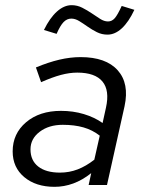

<svg xmlns="http://www.w3.org/2000/svg" viewBox="-20 -716 556 743"><path d="M29 0ZM191 7Q119 7 74 -30.5Q29 -68 29 -130Q29 -199 81 -243Q133 -287 216 -287Q263 -287 304.5 -274.5Q346 -262 377 -240L390 -299Q405 -366 376.5 -400.5Q348 -435 279 -435Q249 -435 215.5 -426Q182 -417 139 -398L119 -455Q167 -475 209.5 -485Q252 -495 292 -495Q390 -495 435.5 -444Q481 -393 462 -305L394 0H323L333 -46Q299 -19 263.5 -6Q228 7 191 7ZM98 -138Q98 -95 128 -71.5Q158 -48 212 -48Q248 -48 280.5 -60.5Q313 -73 345 -98L366 -191Q338 -213 303 -223Q268 -233 223 -233Q169 -233 133.5 -206Q98 -179 98 -138ZM199 -585 150 -600Q173 -647 200.5 -671.5Q228 -696 257 -696Q279 -696 298.5 -686Q318 -676 335 -664.5Q352 -653 367.5 -643Q383 -633 398 -633Q413 -633 424 -645.5Q435 -658 451 -693L500 -678Q478 -631 451.5 -606.5Q425 -582 396 -582Q374 -582 355 -591.5Q336 -601 319 -613Q302 -625 286.5 -634.5Q271 -644 256 -644Q239 -644 226 -630.5Q213 -617 199 -585Z"/></svg>

Font: Red Hat Text
Style: Italic
Weight: 400
Italic angle: -12°
Designer: Pentagram / MCKL
Foundry: Pentagram / MCKL
Version: Version 1.005; Red Hat Text Italic